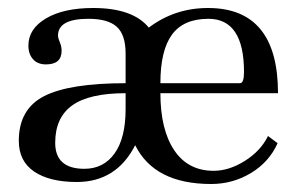

<svg xmlns="http://www.w3.org/2000/svg" viewBox="-20 -450 750 480"><path d="M508 10Q366 10 318 -87Q271 5 172 5Q104 5 65.5 -21Q27 -47 27 -98Q27 -177 90 -209.5Q153 -242 294 -242V-316Q294 -363 272 -383Q250 -403 201 -403Q125 -403 125 -361Q125 -355 130 -343Q134 -334 134 -323Q134 -289 95 -289Q74 -289 62.5 -302Q51 -315 51 -336Q51 -378 95 -404Q139 -430 213 -430Q312 -430 352 -381Q417 -430 500 -430Q675 -430 675 -217H381Q381 -126 415.5 -74.5Q450 -23 514 -23Q553 -23 592.5 -48Q632 -73 650 -110L674 -92Q653 -45 607.5 -17.5Q562 10 508 10ZM191 -28Q239 -28 266.5 -66.5Q294 -105 294 -177V-217Q203 -217 160.5 -186.5Q118 -156 118 -93Q118 -28 191 -28ZM381 -242H580Q590 -242 590 -270Q590 -403 501 -403Q439 -403 410 -363.5Q381 -324 381 -242Z"/></svg>

Font: UnnaRegular
Style: Regular
Weight: 400
Designer: Jorge de Buen Unna
Foundry: Omnibus-Type
Version: Version 2.008;hotconv 1.0.109;makeotfexe 2.5.65596